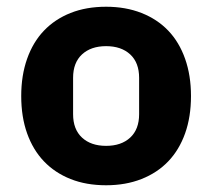

<svg xmlns="http://www.w3.org/2000/svg" viewBox="-20 -538 630 570"><path d="M295 -105Q340 -105 366.5 -129.5Q393 -154 393 -199V-307Q393 -352 366.5 -376.5Q340 -401 295 -401Q250 -401 223.5 -376.5Q197 -352 197 -307V-199Q197 -154 223.5 -129.5Q250 -105 295 -105ZM295 12Q236 12 189.5 -6.5Q143 -25 110.5 -59Q78 -93 60.5 -142Q43 -191 43 -253Q43 -314 60.5 -363.5Q78 -413 110.5 -447Q143 -481 189.5 -499.5Q236 -518 295 -518Q353 -518 400 -499.5Q447 -481 479.5 -447Q512 -413 529.5 -363.5Q547 -314 547 -253Q547 -191 529.5 -142Q512 -93 479.5 -59Q447 -25 400 -6.5Q353 12 295 12Z"/></svg>

Font: IBM Plex Thai
Style: Bold
Weight: 700
Designer: Mike Abbink, Paul van der Laan, Pieter van Rosmalen, Ben Mitchell, Mark Frömberg
Foundry: Bold Monday
Version: Version 1.0